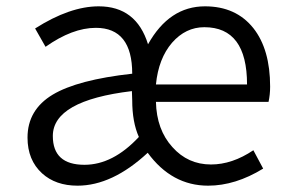

<svg xmlns="http://www.w3.org/2000/svg" viewBox="-20 -574 915 607"><path d="M113 -26Q67 -68 67 -139Q67 -227 147 -275Q226 -322 398 -341Q398 -486 283 -486Q209 -486 124 -426L91 -484Q201 -554 292 -554Q411 -554 448 -434Q515 -554 628 -554Q726 -554 781 -485Q834 -418 834 -300Q834 -275 829 -252H473Q475 -164 525 -109Q574 -54 647 -54Q714 -54 781 -99L812 -41Q724 13 638 13Q523 13 447 -91Q335 13 225 13Q156 13 113 -26ZM419 -141Q398 -188 398 -257L397 -286Q147 -256 147 -144Q147 -53 247 -53Q337 -53 419 -141ZM761 -307Q761 -488 626 -488Q567 -488 524 -439Q481 -389 473 -307Z"/></svg>

Font: Source Han Sans CN Normal
Style: Regular
Weight: 350
Designer: Ryoko NISHIZUKA 西塚涼子 (kana, bopomofo & ideographs); Paul D. Hunt (Latin, Greek & Cyrillic); Sandoll Communications 산돌커뮤니
Foundry: Adobe
Version: Version 2.004;hotconv 1.0.118;makeotfexe 2.5.65603